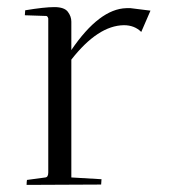

<svg xmlns="http://www.w3.org/2000/svg" viewBox="-20 -520 484 541"><path d="M181 -459V-379Q260 -495 336 -497Q342 -497 348 -497L404 -490L378 -430Q359 -449 329 -449Q256 -448 181 -352V-20L266 -15Q266 -14 265 0L55 1Q55 -8 56 -13L108 -20Q116 -21 116 -34V-468Q114 -475 110 -475L50 -477L51 -491Q105 -500 133 -500Q161 -500 171 -487Q181 -474 181 -459Z"/></svg>

Font: Antic Didone
Style: Regular
Weight: 400
Designer: Santiago Orozco
Foundry: Santiago Orozco
Version: Version 2.000